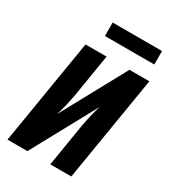

<svg xmlns="http://www.w3.org/2000/svg" viewBox="-220 -1047 1040 1162"><g transform="rotate(30 300.0 -466.0)"><path d="M21 0 142 -735H289L241 -441Q234 -402 225 -363Q216 -324 204 -285L449 -735H588L467 0H320L368 -294Q375 -333 384 -372Q393 -411 405 -450L160 0ZM563 -838H218V-932H563Z"/></g></svg>

Font: Iosevka Heavy Extended
Style: Italic
Weight: 900
Width: 7
Italic angle: -9°
Monospace: yes
Designer: Belleve Invis
Foundry: Belleve Invis
Version: Version 32.5.0; ttfautohint (v1.8.4)